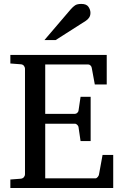

<svg xmlns="http://www.w3.org/2000/svg" viewBox="-20 -948 623 968"><path d="M550.8 0H32.2V-43L84 -46.9Q94.7 -47.9 100.3 -54.7Q106 -61.5 106 -68.8V-602.1Q106 -609.4 100.3 -616.5Q94.7 -623.5 84 -624L32.2 -627.9V-670.9H518.1V-522H458L442.9 -604Q442.4 -611.3 437 -617.2Q431.6 -623 424.8 -623H208V-374H357.9Q364.7 -374 370.4 -379.9Q376 -385.7 376 -391.1L386.2 -460H437V-236.8H386.2L376 -306.2Q376 -311.5 370.1 -317.9Q364.3 -324.2 357.9 -324.2H208V-48.8H460.9Q467.3 -48.8 472.9 -55.9Q478.5 -63 479 -67.9L497.1 -167H550.8ZM436 -883.3Q436 -869.6 429.7 -859.9Q423.3 -850.1 413.1 -843.3L260.7 -746.1H204.1L336.9 -901.4Q348.1 -914.1 358.6 -921.1Q369.1 -928.2 390.1 -928.2Q416 -928.2 426 -913.6Q436 -898.9 436 -883.3Z"/></svg>

Font: Eeyek
Style: Regular
Weight: 400
Designer: Pravabati Chingangbam and Tabish
Foundry: SIL International
Version: Version 2.000